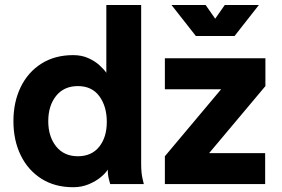

<svg xmlns="http://www.w3.org/2000/svg" viewBox="-20 -743 1139 775"><path d="M549.8 -82Q549.8 -44.9 555.2 -22.5Q560.5 0 560.5 0H424.8Q424.8 0 419.9 -18.3Q415 -36.6 415 -58.6Q406.7 -44.4 386.7 -27.8Q366.7 -11.2 338.1 0.7Q309.6 12.7 275.4 12.7Q201.2 12.7 147 -21.7Q92.8 -56.2 63.5 -116.5Q34.2 -176.8 34.2 -253.9Q34.2 -331.1 63.5 -391.4Q92.8 -451.7 147 -486.1Q201.2 -520.5 275.4 -520.5Q309.6 -520.5 336.2 -508.5Q362.8 -496.6 381.1 -480Q399.4 -463.4 409.2 -449.2V-722.7H549.8ZM411.1 -251Q411.1 -313.5 381.1 -354.5Q351.1 -395.5 294.4 -395.5Q238.3 -395.5 206.5 -356Q174.8 -316.4 174.8 -253.9Q174.8 -191.9 206.5 -152.1Q238.3 -112.3 294.4 -112.3Q349.6 -112.3 380.4 -150.6Q411.1 -189 411.1 -251ZM824.2 -125H1050.3V0H645.5V-112.3L872.6 -382.8H645.5V-507.8H1051.3V-395.5ZM810.1 -722.7 848.6 -667.5 887.2 -722.7H1024.9L926.8 -597.7H770.5L672.4 -722.7Z"/></svg>

Font: Giphurs
Style: Bold
Weight: 700
Version: Version 0.920; ttfautohint (v1.8.4.7-5d5b)